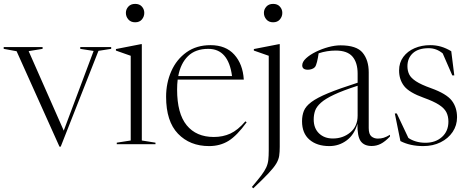

<svg xmlns="http://www.w3.org/2000/svg" viewBox="-28 -760 2470 1012"><path d="M491 -492 292 13H285.5L59.5 -490L-8.5 -502.5V-512H196.5V-502.5L123 -490.5L308 -71.5L465.5 -491.5L395 -502.5V-512H558V-502.5Z M684.5 -642.5Q661.5 -642.5 648.5 -657.5Q635.5 -672.5 635.5 -692Q635.5 -711 648.5 -725.2Q661.5 -739.5 684.5 -739.5Q707.5 -739.5 720 -725.2Q732.5 -711 732.5 -692Q732.5 -672.5 720 -657.5Q707.5 -642.5 684.5 -642.5ZM719.5 -527.5V-19.5L791.5 -8V0H587.5V-8L661 -19.5V-466Q652.5 -469 629 -477.2Q605.5 -485.5 583 -493.5V-501.5L716 -527.5Z M1081.5 -522Q1162 -522 1207 -472Q1252 -422 1257 -340.5H908.5Q905.5 -316 905.5 -288Q905.5 -161.5 956 -99.8Q1006.5 -38 1099 -38Q1147 -38 1186.2 -56Q1225.5 -74 1265.5 -120.5L1272 -115.5Q1221 -45 1176.5 -17.5Q1132 10 1074 10Q973 10 910.2 -55.2Q847.5 -120.5 847.5 -250Q847.5 -323 875 -385Q902.5 -447 955 -484.5Q1007.5 -522 1081.5 -522ZM1070 -502.5Q1002 -502.5 963 -464.2Q924 -426 911.5 -359H1195Q1176 -502.5 1070 -502.5Z M1411.5 -642.5Q1389 -642.5 1376 -657.5Q1363 -672.5 1363 -692Q1363 -711 1376 -725.2Q1389 -739.5 1411.5 -739.5Q1434.5 -739.5 1447.2 -725.2Q1460 -711 1460 -692Q1460 -672.5 1447.2 -657.5Q1434.5 -642.5 1411.5 -642.5ZM1388.5 -466Q1380 -469 1356.5 -477.2Q1333 -485.5 1310 -493.5V-501.5L1443.5 -527.5H1446.5V14.5Q1446.5 41.5 1443.5 61.5Q1440.5 81.5 1427.8 102.8Q1415 124 1386.5 154.2Q1358 184.5 1307 232.5L1299.5 225.5Q1331 188.5 1349 164.8Q1367 141 1375.5 122.2Q1384 103.5 1386.2 83Q1388.5 62.5 1388.5 32Z M1931 9.5Q1891.5 9.5 1873.2 -15.8Q1855 -41 1856 -108Q1840 -50.5 1799.5 -20.2Q1759 10 1708 10Q1642.5 10 1603.2 -23.8Q1564 -57.5 1564 -121Q1564 -151.5 1573.8 -175.8Q1583.5 -200 1613.2 -222.2Q1643 -244.5 1701.5 -268.8Q1760 -293 1857 -324V-372Q1857 -430 1829.8 -461.8Q1802.5 -493.5 1741.5 -493.5Q1695.5 -493.5 1651.5 -479Q1648 -454.5 1643 -434.2Q1638 -414 1632 -406.5Q1626.5 -400 1616 -396.2Q1605.5 -392.5 1595 -392.5Q1565 -392.5 1565 -415.5Q1565 -434 1585.2 -452.8Q1605.5 -471.5 1637 -487Q1668.5 -502.5 1703 -511.8Q1737.5 -521 1766.5 -521Q1851.5 -521 1883.5 -482Q1915.5 -443 1915.5 -379V-85Q1915.5 -53 1929.5 -41.2Q1943.5 -29.5 1963.5 -29.5Q1980 -29.5 1994 -33.8Q2008 -38 2027.5 -49.5V-40.5Q2001.5 -13.5 1979 -2Q1956.5 9.5 1931 9.5ZM1625.5 -130.5Q1625.5 -84 1653.5 -57Q1681.5 -30 1726.5 -30Q1780 -30 1818.5 -62.2Q1857 -94.5 1857 -150.5V-308Q1779.5 -283 1733.2 -261.2Q1687 -239.5 1663.8 -218.8Q1640.5 -198 1633 -176.8Q1625.5 -155.5 1625.5 -130.5Z M2239.5 -522Q2270 -522 2296.5 -514.2Q2323 -506.5 2350.5 -490L2366.5 -362.5H2356L2305.5 -478.5Q2272.5 -506 2231.5 -506Q2177 -506 2148.2 -479.8Q2119.5 -453.5 2119.5 -411Q2119.5 -387.5 2128.5 -368.5Q2137.5 -349.5 2164.2 -331.8Q2191 -314 2244.5 -295Q2325 -266 2353 -230Q2381 -194 2381 -142Q2381 -99 2357.8 -64.5Q2334.5 -30 2294.2 -10Q2254 10 2203 10Q2133.5 10 2082.5 -16.5L2053 -162H2063.5L2124.5 -33Q2141 -21.5 2164.2 -14.5Q2187.5 -7.5 2214.5 -7.5Q2267.5 -7.5 2301.5 -38Q2335.5 -68.5 2335.5 -119Q2335.5 -147.5 2324.5 -168.8Q2313.5 -190 2285.5 -208Q2257.5 -226 2206 -244.5Q2129 -272 2102.2 -306.2Q2075.5 -340.5 2075.5 -388.5Q2075.5 -430 2097.8 -460Q2120 -490 2157.2 -506Q2194.5 -522 2239.5 -522Z"/></svg>

Font: Newsreader 72pt Light
Style: Regular
Weight: 300
Designer: Hugues Gentile
Foundry: Production Type
Version: Version 1.003; ttfautohint (v1.8.3)